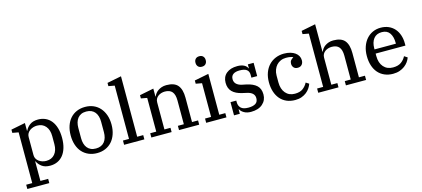

<svg xmlns="http://www.w3.org/2000/svg" viewBox="-70 -1369 4783 2178"><g transform="rotate(-15 2322.0 -280.0)"><path d="M38 150H109V-446L38 -459V-497L205 -530V-439H209Q225 -476 261.5 -503Q298 -530 358 -530Q406 -530 445 -512Q484 -494 511.5 -459.5Q539 -425 554 -374.5Q569 -324 569 -259Q569 -194 554 -143.5Q539 -93 511.5 -58.5Q484 -24 445 -6Q406 12 358 12Q298 12 261.5 -15Q225 -42 209 -79H205V150H296V200H38ZM329 -52Q393 -52 429.5 -95Q466 -138 466 -212V-306Q466 -380 429.5 -423Q393 -466 329 -466Q306 -466 283.5 -459Q261 -452 243.5 -439Q226 -426 215.5 -407.5Q205 -389 205 -365V-153Q205 -129 215.5 -110.5Q226 -92 243.5 -79Q261 -66 283.5 -59Q306 -52 329 -52Z M910 -42Q944 -42 969.5 -53.5Q995 -65 1011.5 -86Q1028 -107 1036 -135.5Q1044 -164 1044 -198V-320Q1044 -354 1036 -382.5Q1028 -411 1011.5 -432Q995 -453 969.5 -464.5Q944 -476 910 -476Q875 -476 850 -464.5Q825 -453 808.5 -432Q792 -411 784 -382.5Q776 -354 776 -320V-198Q776 -164 784 -135.5Q792 -107 808.5 -86Q825 -65 850 -53.5Q875 -42 910 -42ZM910 12Q856 12 811.5 -7Q767 -26 735.5 -61Q704 -96 687 -146.5Q670 -197 670 -259Q670 -321 687 -371Q704 -421 735.5 -456.5Q767 -492 811.5 -511Q856 -530 910 -530Q964 -530 1008 -511Q1052 -492 1083.5 -456.5Q1115 -421 1132.5 -371Q1150 -321 1150 -259Q1150 -197 1132.5 -146.5Q1115 -96 1083.5 -61Q1052 -26 1008 -7Q964 12 910 12Z M1228 -50H1299V-676L1228 -689V-727L1395 -760V-50H1466V0H1228Z M1548 -50H1619V-446L1548 -459V-497L1713 -530V-438H1717Q1723 -454 1735.5 -470.5Q1748 -487 1766.5 -500Q1785 -513 1809.5 -521.5Q1834 -530 1865 -530Q1959 -530 1999 -481.5Q2039 -433 2039 -336V-50H2110V0H1873V-50H1943V-329Q1943 -398 1915.5 -431Q1888 -464 1830 -464Q1809 -464 1788.5 -458Q1768 -452 1751.5 -440Q1735 -428 1725 -410Q1715 -392 1715 -367V-50H1786V0H1548Z M2311 -627Q2282 -627 2266.5 -644Q2251 -661 2251 -686V-691Q2251 -716 2266.5 -733Q2282 -750 2311 -750Q2340 -750 2355.5 -733Q2371 -716 2371 -691V-686Q2371 -661 2355.5 -644Q2340 -627 2311 -627ZM2192 -50H2263V-446L2192 -459V-497L2359 -530V-50H2430V0H2192Z M2717 12Q2669 12 2635.5 -7.5Q2602 -27 2591 -52H2587V0H2519V-155H2587V-135Q2587 -93 2613.5 -67.5Q2640 -42 2700 -42Q2755 -42 2784.5 -61Q2814 -80 2814 -123Q2814 -187 2732 -207L2675 -220Q2599 -237 2560.5 -276Q2522 -315 2522 -381Q2522 -451 2569.5 -490.5Q2617 -530 2698 -530Q2746 -530 2776.5 -514Q2807 -498 2816 -473H2820V-518H2888V-362H2820V-397Q2820 -436 2794 -456Q2768 -476 2711 -476Q2662 -476 2635.5 -457Q2609 -438 2609 -400Q2609 -366 2630.5 -344.5Q2652 -323 2692 -313L2746 -302Q2824 -285 2863.5 -248Q2903 -211 2903 -143Q2903 -75 2853.5 -31.5Q2804 12 2717 12Z M3237 12Q3180 12 3135.5 -7.5Q3091 -27 3060.5 -63Q3030 -99 3014 -149Q2998 -199 2998 -259Q2998 -322 3016.5 -372Q3035 -422 3068 -457Q3101 -492 3146.5 -511Q3192 -530 3246 -530Q3287 -530 3320 -520.5Q3353 -511 3376 -494.5Q3399 -478 3411.5 -455Q3424 -432 3424 -405Q3424 -373 3406.5 -353.5Q3389 -334 3359 -334Q3327 -334 3311 -352.5Q3295 -371 3295 -397Q3295 -420 3306.5 -435.5Q3318 -451 3337 -460V-464Q3325 -470 3305.5 -474Q3286 -478 3256 -478Q3222 -478 3193.5 -465.5Q3165 -453 3145 -431Q3125 -409 3113.5 -378Q3102 -347 3102 -311V-231Q3102 -152 3142 -105Q3182 -58 3251 -58Q3311 -58 3345.5 -84Q3380 -110 3400 -149L3436 -126Q3427 -100 3410.5 -75.5Q3394 -51 3369.5 -31.5Q3345 -12 3312 0Q3279 12 3237 12Z M3508 -50H3579V-676L3508 -689V-727L3675 -760V-438H3679Q3685 -454 3697 -470.5Q3709 -487 3727.5 -500Q3746 -513 3770.5 -521.5Q3795 -530 3825 -530Q3919 -530 3959 -481.5Q3999 -433 3999 -336V-50H4070V0H3833V-50H3903V-329Q3903 -398 3875.5 -431Q3848 -464 3790 -464Q3769 -464 3748.5 -458Q3728 -452 3711.5 -440Q3695 -428 3685 -410Q3675 -392 3675 -367V-50H3746V0H3508Z M4386 12Q4330 12 4285.5 -7.5Q4241 -27 4210.5 -62.5Q4180 -98 4164 -148Q4148 -198 4148 -259Q4148 -320 4165.5 -370Q4183 -420 4214 -455.5Q4245 -491 4287.5 -510.5Q4330 -530 4381 -530Q4433 -530 4474 -512Q4515 -494 4543.5 -461.5Q4572 -429 4587 -384.5Q4602 -340 4602 -286V-261H4252V-232Q4252 -151 4293 -104.5Q4334 -58 4403 -58Q4463 -58 4499 -83.5Q4535 -109 4555 -149L4592 -125Q4583 -99 4565.5 -74.5Q4548 -50 4522.5 -31Q4497 -12 4463 0Q4429 12 4386 12ZM4252 -310H4503V-321Q4503 -391 4473.5 -434.5Q4444 -478 4381 -478Q4318 -478 4285 -435.5Q4252 -393 4252 -322Z"/></g></svg>

Font: IBM Plex Serif Text
Style: Regular
Weight: 450
Designer: Mike Abbink, Paul van der Laan, Pieter van Rosmalen
Foundry: Bold Monday
Version: Version 3.001